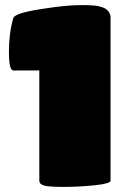

<svg xmlns="http://www.w3.org/2000/svg" viewBox="-20 -732 493 752"><path d="M134 -24V-456H32Q15 -456 15 -529Q15 -602 32 -661Q37 -680 138 -696Q239 -712 293 -712Q347 -712 365 -708Q383 -704 392 -698.5Q401 -693 406 -686Q413 -675 413 -665V-24Q413 -13 352 -6.5Q291 0 230 0Q169 0 151.5 -5.5Q134 -11 134 -24Z"/></svg>

Font: Titan One
Style: Regular
Weight: 400
Designer: Rodrigo Fuenzalida
Foundry: Rodrigo Fuenzalida
Version: Version 1.001